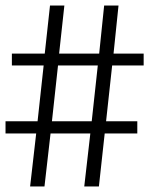

<svg xmlns="http://www.w3.org/2000/svg" viewBox="-20 -675 540 695"><path d="M312 -236 334 -438H190L168 -236ZM477 -192H359L338 0H285L307 -192H163L141 0H89L111 -192H0V-236H116L138 -438H23V-481H142L161 -655H213L194 -481H339L357 -655H409L391 -481H500V-438H386L364 -236H477Z"/></svg>

Font: TypoPRO Lekton
Style: Regular
Weight: 400
Monospace: yes
Designer: Paolo Mazzetti, Luciano Perondi, Raffaele Flato, Elena Papassissa, Emilio Macchia, Michela Povoleri, Tobias Seemiller, R
Version: Version 34.000